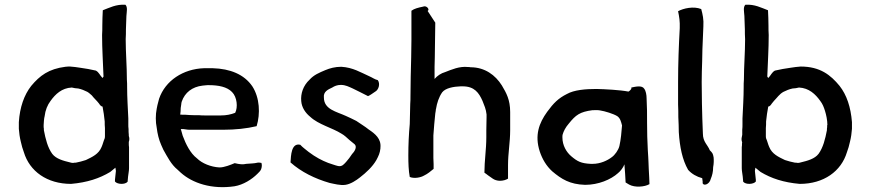

<svg xmlns="http://www.w3.org/2000/svg" viewBox="-20 -775 3653 805"><path d="M59 -235C60 -218 63 -198 67 -182L73 -158C76 -150 78 -143 80 -137C104 -57 177 -4 278 -4C346 -10 397 -27 442 -54C449 -59 456 -66 464 -72C464 -69 465 -64 466 -59C465 -47 463 -33 462 -21V-14C471 -2 504 0 515 -13C516 -20 516 -27 517 -35C518 -46 521 -58 521 -70V-158C520 -163 520 -168 520 -174V-180C523 -188 523 -197 520 -205V-210C519 -218 519 -226 519 -234C518 -241 518 -247 518 -254V-278C516 -322 513 -367 513 -410C513 -420 513 -430 512 -441C512 -498 507 -554 507 -611C508 -625 508 -639 508 -652C508 -672 510 -689 510 -708C511 -725 516 -745 506 -755C467 -758 438 -742 411 -732C410 -710 409 -691 409 -668C409 -655 409 -641 408 -628C408 -569 412 -511 414 -454L410 -448C410 -448 410 -449 409 -449C399 -459 395 -472 382 -479C360 -484 339 -488 316 -491L295 -494C288 -495 281 -495 274 -496C268 -496 260 -496 254 -495C184 -486 147 -458 111 -415C81 -377 63 -325 59 -263ZM163 -242V-251C163 -258 165 -282 167 -287C170 -313 179 -335 192 -352C212 -380 239 -406 281 -408C289 -406 300 -404 308 -404C322 -401 334 -396 346 -390C353 -386 359 -380 365 -375C374 -363 386 -353 395 -341C399 -335 403 -329 410 -328C414 -308 417 -286 419 -266C419 -256 419 -247 420 -238V-206C420 -202 420 -198 419 -195C414 -184 411 -170 406 -159C394 -129 367 -117 340 -104C326 -99 312 -96 298 -93H293C290 -92 287 -92 284 -92C281 -92 278 -93 274 -94C245 -101 215 -109 199 -130C180 -156 171 -192 164 -229C164 -233 164 -238 163 -242Z M637 -240C640 -215 646 -189 656 -167C659 -160 662 -154 665 -147C682 -117 698 -85 724 -64C729 -60 733 -55 738 -51C787 -7 868 20 963 6C1000 0 1036 -23 1059 -46C1065 -52 1072 -58 1075 -66C1079 -77 1078 -87 1076 -92C1070 -93 1064 -94 1060 -93C1043 -89 1033 -90 1012 -88C998 -85 992 -86 978 -88L964 -91C947 -84 921 -73 900 -73C864 -75 827 -90 806 -111C778 -132 759 -171 746 -206C743 -215 741 -226 738 -234H748C759 -233 764 -231 775 -231H916C967 -231 1014 -236 1056 -246C1072 -298 1069 -365 1038 -413C1004 -463 945 -487 872 -489H835C748 -486 673 -437 647 -361C645 -352 642 -343 640 -334L637 -319C632 -295 632 -263 637 -240ZM736 -294C736 -298 736 -302 737 -306C737 -316 738 -329 740 -338C740 -342 741 -345 742 -349C755 -387 786 -411 829 -416C835 -417 842 -417 850 -418H855C896 -418 932 -411 953 -389C974 -368 978 -325 966 -302C948 -295 929 -291 906 -291H838C830 -291 823 -291 815 -292H795C781 -292 770 -293 756 -294H744C742 -295 739 -294 736 -294Z M1198 -94C1243 -54 1300 -26 1362 -8C1382 -4 1406 3 1428 0C1450 -3 1474 -19 1489 -31C1515 -51 1542 -76 1558 -104C1567 -121 1573 -133 1575 -153V-156C1579 -193 1553 -214 1526 -232C1510 -245 1491 -256 1474 -268C1459 -276 1445 -282 1430 -289C1391 -307 1338 -316 1338 -366C1335 -391 1356 -400 1373 -408C1382 -414 1394 -419 1409 -419C1429 -419 1443 -411 1459 -404C1478 -394 1499 -385 1523 -372C1533 -376 1541 -383 1552 -390C1568 -398 1575 -424 1564 -439C1551 -442 1541 -450 1529 -455C1491 -472 1460 -492 1411 -495C1385 -495 1363 -489 1344 -481C1318 -470 1296 -461 1278 -441C1251 -416 1240 -382 1243 -351C1245 -324 1261 -301 1281 -285C1315 -253 1373 -239 1411 -215C1424 -208 1435 -197 1445 -188C1453 -181 1458 -177 1467 -170C1479 -158 1465 -138 1456 -129C1448 -117 1441 -107 1431 -96C1423 -88 1415 -75 1397 -79C1384 -82 1369 -88 1356 -92C1330 -102 1303 -116 1274 -138C1262 -148 1249 -157 1239 -168C1201 -177 1200 -123 1198 -94Z M1692 -123C1692 -90 1693 -60 1698 -33C1717 -25 1745 -31 1758 -39C1773 -46 1786 -57 1798 -67V-87C1797 -95 1798 -104 1797 -113V-207C1799 -238 1802 -270 1805 -299L1807 -311C1807 -314 1807 -316 1808 -318C1812 -343 1820 -368 1834 -388C1848 -406 1882 -412 1911 -413H1920C1969 -413 1988 -386 2003 -352C2010 -334 2018 -317 2020 -295V-284C2020 -266 2019 -247 2019 -229V-200C2019 -149 2011 -101 2011 -51C2016 -47 2022 -44 2026 -40L2046 -26C2053 -21 2064 -17 2076 -17C2090 -17 2102 -21 2110 -26V-83C2110 -132 2119 -179 2119 -229V-305C2119 -357 2103 -385 2084 -417C2057 -460 2013 -493 1953 -493C1949 -494 1946 -494 1942 -494C1906 -498 1873 -483 1847 -473C1829 -468 1813 -457 1802 -444V-495L1803 -535C1803 -585 1805 -631 1805 -680L1773 -729L1774 -730C1782 -735 1769 -754 1753 -747C1734 -743 1717 -739 1705 -730V-608C1705 -583 1704 -561 1704 -535C1704 -507 1702 -481 1702 -453C1702 -426 1701 -397 1701 -371C1701 -361 1701 -350 1700 -339C1700 -310 1698 -283 1698 -255C1694 -212 1692 -168 1692 -123Z M2243 -140C2254 -107 2271 -79 2295 -57C2334 -24 2369 -2 2433 0C2489 0 2541 -22 2571 -49C2581 -57 2593 -72 2598 -86C2600 -54 2602 -41 2603 -10L2618 -1C2641 12 2683 9 2703 -3L2702 -30C2701 -43 2701 -56 2700 -67L2699 -93C2699 -107 2697 -125 2696 -147C2694 -193 2693 -212 2693 -259C2693 -299 2693 -326 2691 -362C2691 -377 2688 -394 2681 -403C2672 -418 2646 -412 2627 -408V-403C2626 -402 2626 -401 2626 -401C2622 -396 2619 -393 2615 -391C2579 -398 2518 -401 2481 -402C2435 -402 2387 -398 2357 -381C2321 -363 2301 -343 2274 -306C2240 -259 2221 -208 2243 -140ZM2338 -199C2338 -204 2338 -208 2339 -211C2343 -225 2351 -241 2365 -257C2394 -293 2411 -306 2464 -313C2476 -313 2488 -314 2496 -312C2516 -309 2552 -298 2568 -288C2581 -279 2584 -264 2588 -249C2586 -222 2583 -189 2577 -163C2573 -146 2558 -125 2545 -116C2527 -102 2497 -88 2465 -88H2457C2416 -90 2401 -98 2375 -120C2355 -137 2338 -165 2338 -199Z M2823 -337C2824 -318 2824 -301 2824 -284C2825 -262 2826 -242 2826 -221C2830 -158 2841 -105 2865 -63C2880 -46 2901 -34 2924 -28C2925 -25 2925 -23 2925 -20C2926 -18 2926 -15 2926 -12V-7C2930 6 2955 -2 2960 -25C2966 -39 2970 -55 2970 -74C2973 -89 2973 -104 2972 -115C2969 -132 2967 -134 2956 -145C2947 -168 2927 -180 2927 -215C2925 -257 2924 -299 2923 -341L2922 -431C2922 -462 2923 -488 2924 -519L2925 -568C2926 -600 2928 -634 2929 -664C2931 -694 2926 -715 2920 -737C2888 -750 2845 -740 2823 -728C2828 -704 2831 -686 2830 -657C2826 -585 2823 -508 2823 -431Z M3090 -70C3090 -58 3093 -46 3094 -35C3095 -27 3095 -20 3096 -13C3107 0 3140 -2 3149 -14V-21C3148 -33 3146 -47 3145 -59C3146 -64 3147 -69 3147 -72C3155 -66 3162 -59 3169 -54C3214 -27 3265 -10 3333 -4C3434 -4 3507 -57 3531 -137C3533 -143 3535 -150 3538 -158L3544 -182C3548 -198 3551 -218 3552 -235V-263C3547 -326 3530 -377 3500 -415C3463 -460 3419 -496 3337 -496C3330 -495 3323 -495 3316 -494L3295 -491C3272 -488 3251 -484 3229 -479C3216 -472 3212 -459 3202 -449C3201 -449 3201 -448 3201 -448L3197 -454C3199 -511 3203 -569 3203 -628C3202 -641 3202 -655 3202 -668C3202 -691 3201 -710 3200 -732C3173 -742 3144 -758 3105 -755C3095 -745 3100 -725 3101 -708C3101 -689 3103 -672 3103 -652C3103 -639 3103 -625 3104 -611C3104 -554 3099 -498 3099 -441C3098 -430 3098 -420 3098 -410C3098 -367 3095 -322 3093 -278V-254C3093 -246 3093 -239 3092 -231V-210C3090 -200 3087 -191 3091 -180C3092 -178 3092 -176 3091 -174C3091 -168 3091 -163 3090 -158ZM3191 -206V-238C3192 -247 3192 -256 3192 -266C3194 -286 3197 -308 3201 -328C3208 -329 3212 -335 3216 -341C3219 -345 3222 -348 3225 -352C3238 -365 3248 -381 3265 -390C3277 -396 3289 -401 3303 -404C3311 -404 3322 -406 3330 -408C3372 -406 3399 -380 3419 -352C3429 -339 3434 -326 3439 -310C3444 -294 3449 -271 3449 -251C3448 -250 3448 -250 3448 -249V-242C3447 -238 3447 -233 3447 -229C3440 -192 3431 -156 3412 -130C3396 -109 3366 -101 3337 -94C3333 -93 3330 -92 3327 -92C3324 -92 3321 -92 3318 -93H3313C3299 -96 3285 -99 3271 -104C3244 -117 3217 -129 3205 -159C3200 -170 3197 -184 3192 -195C3191 -198 3191 -202 3191 -206Z"/></svg>

Font: Hussar Pisanka
Style: Regular
Weight: 400
Designer: Robert Jablonski
Foundry: Cannot Into Space Fonts
Version: Version 1.070